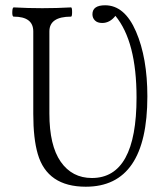

<svg xmlns="http://www.w3.org/2000/svg" viewBox="-20 -694 616 727"><path d="M305 13Q159 13 123 -111Q106 -169 106 -263V-575Q106 -631 32 -631Q26 -631 26.5 -648.5Q27 -666 32 -666Q86 -663 140 -663Q195 -663 249 -666Q253 -666 253 -648.5Q253 -631 249 -631Q167 -631 167 -575V-264Q167 -143 210 -81.5Q253 -20 328 -20Q497 -20 497 -325Q497 -537 417 -634Q396 -607 367 -607Q349 -607 339.5 -616.5Q330 -626 330 -640Q330 -674 378 -674Q452 -674 495 -574.5Q538 -475 538 -329Q538 13 305 13Z"/></svg>

Font: Junicode Cond Light
Style: Regular
Weight: 300
Width: 3
Designer: Peter S. Baker
Version: Version 2.201